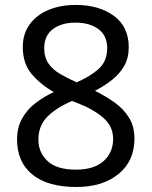

<svg xmlns="http://www.w3.org/2000/svg" viewBox="-20 -744 612 774"><path d="M285.2 -724.1Q378.9 -724.1 439 -680.2Q499 -636.2 499 -553.2Q499 -509.8 480.5 -477.8Q461.9 -445.8 430.9 -421.4Q399.9 -397 362.8 -377.9Q407.2 -356 443.1 -330.1Q479 -304.2 500.5 -269Q522 -233.9 522 -185.1Q522 -95.2 458 -42.7Q394 9.8 288.1 9.8Q171.9 9.8 110.4 -40.5Q48.8 -90.8 48.8 -182.1Q48.8 -230 69.3 -266.6Q89.8 -303.2 124 -329.1Q158.2 -355 196.8 -373Q144 -402.8 107.9 -445.3Q71.8 -487.8 71.8 -554.2Q71.8 -607.9 99.9 -646Q127.9 -684.1 176 -704.1Q224.1 -724.1 285.2 -724.1ZM284.2 -652.8Q228 -652.8 193.1 -626.5Q158.2 -600.1 158.2 -549.8Q158.2 -513.2 175.5 -488Q192.9 -462.9 222.9 -445.6Q252.9 -428.2 289.1 -412.1Q340.8 -434.1 376.5 -465.1Q412.1 -496.1 412.1 -549.8Q412.1 -600.1 377 -626.5Q341.8 -652.8 284.2 -652.8ZM134.8 -181.2Q134.8 -128.9 171.9 -94.5Q209 -60.1 286.1 -60.1Q358.9 -60.1 397.5 -94.5Q436 -128.9 436 -184.1Q436 -235.8 395 -270.5Q354 -305.2 286.1 -331.1L270 -336.9Q204.1 -308.1 169.4 -272Q134.8 -235.8 134.8 -181.2Z"/></svg>

Font: Defago Noto Sans
Style: Regular
Weight: 400
Designer: John M. Durdin
Foundry: Lao IT Dev Co., Ltd.
Version: Version 1.000 2007 initial release